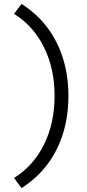

<svg xmlns="http://www.w3.org/2000/svg" viewBox="-20 -731 441 971"><path d="M89 -711Q165 -663 218 -593.5Q271 -524 298.5 -436Q326 -348 326 -246Q326 -143 298.5 -55Q271 33 218 102.5Q165 172 89 220L51 169Q149 108 202.5 0Q256 -108 256 -246Q256 -384 202.5 -492Q149 -600 51 -661Z"/></svg>

Font: Red Hat Text VF
Style: Regular
Weight: 300
Designer: Pentagram, MCKL
Foundry: Pentagram, MCKL
Version: Version 1.023